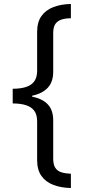

<svg xmlns="http://www.w3.org/2000/svg" viewBox="-20 -812 431 967"><path d="M44 -365Q84 -365 111.5 -374Q139 -383 153 -403Q167 -423 167 -455V-651Q167 -701 189 -731.5Q211 -762 249.5 -776.5Q288 -791 337 -792V-720Q310 -720 290 -713.5Q270 -707 259 -691.5Q248 -676 248 -645V-450Q248 -400 221 -370.5Q194 -341 142 -330V-325Q194 -315 221 -286Q248 -257 248 -206V-13Q248 18 259 34Q270 50 290 56Q310 62 337 63V135Q288 134 249.5 119.5Q211 105 189 74.5Q167 44 167 -6V-201Q167 -234 153 -253.5Q139 -273 111.5 -282Q84 -291 44 -291Z"/></svg>

Font: ugurmukhi05
Style: Book
Weight: 400
Designer: Jelle Bosma - Monotype Design Team
Foundry: Monotype Imaging Inc.
Version: Version 2.003